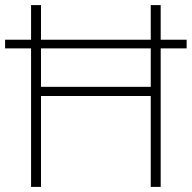

<svg xmlns="http://www.w3.org/2000/svg" viewBox="-20 -734 753 754"><path d="M102 0H141V-357H572V0H611V-544H713V-578H611V-714H572V-578H141V-714H102V-578H0V-544H102ZM141 -393V-544H572V-393Z"/></svg>

Font: Noto Sans Gurmukhi UI ExtraLight
Style: Regular
Weight: 200
Designer: Jelle Bosma - Monotype Design Team
Foundry: Monotype Imaging Inc.
Version: Version 2.004